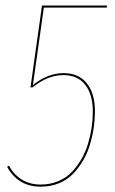

<svg xmlns="http://www.w3.org/2000/svg" viewBox="-20 -681 427 710"><path d="M376.5 -660.6 374.5 -652.8H142.1L101.6 -366.2Q156.2 -410.6 215.3 -410.6Q271 -410.6 301 -373Q331.1 -335.4 331.1 -268.6Q331.1 -239.3 326.7 -209.2Q322.3 -179.2 313 -147.5Q303.7 -115.7 287.6 -88.1Q271.5 -60.5 250.2 -38.3Q229 -16.1 198 -3.4Q167 9.3 130.4 9.3Q47.4 9.3 6.3 -64L13.2 -68.4Q30.8 -35.2 61 -16.8Q91.3 1.5 130.4 1.5Q165.5 1.5 195.3 -11Q225.1 -23.4 245.6 -44.9Q266.1 -66.4 281.5 -93.3Q296.9 -120.1 305.9 -150.9Q314.9 -181.6 319.1 -210.7Q323.2 -239.7 323.2 -268.1Q323.2 -332 294.9 -367.7Q266.6 -403.3 214.4 -403.3Q156.2 -403.3 100.6 -357.9H92.8L135.3 -660.6Z"/></svg>

Font: Fira Sans Compressed Eight
Style: Italic
Weight: 100
Width: 3
Italic angle: -8°
Designer: Carrois Corporate & Edenspiekermann AG
Foundry: Carrois Corporate GbR & Edenspiekermann AG
Version: Version 4.203;PS 004.203;hotconv 1.0.88;makeotf.lib2.5.64775